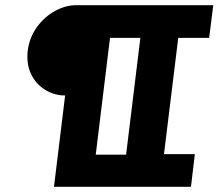

<svg xmlns="http://www.w3.org/2000/svg" viewBox="-20 -720 847 740"><path d="M188 0 231 -352Q190 -352 154.5 -373.5Q119 -395 100 -434Q81 -473 87 -526Q94 -577 123 -616.5Q152 -656 192.5 -678Q233 -700 274 -700H802L786 -574H667L612 -126H731L716 0ZM349 -124H466L521 -574H404Z"/></svg>

Font: Inclusive Sans
Style: Bold Italic
Weight: 700
Italic angle: -7°
Designer: Olivia King
Foundry: Olivia King
Version: Version 2.004